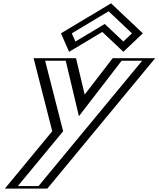

<svg xmlns="http://www.w3.org/2000/svg" viewBox="-20 -858 940 1138"><path d="M671.8 -513 469.4 -250 406.8 -513H202.8L313.5 -80L32.5 260H236.5L875.8 -513ZM363.4 -662 403.6 -571 590.8 -683 709.6 -571 805.4 -662 633.9 -824ZM676.8 -498 460.3 -216.6 393.3 -498H223.9L330.6 -80.3L61.8 245H232L846.5 -498ZM383.5 -658.9 628.2 -805.4 783.4 -658.9 712.8 -591.9 596.5 -701.6 413.1 -591.9ZM676.8 -498H846.5L232 245H61.8L330.6 -80.3L223.9 -498H393.3L460.3 -216.6ZM383.5 -658.9 413.1 -591.9 596.5 -701.6 712.8 -591.9 783.4 -658.9 628.2 -805.4ZM671.8 -513H875.8L236.5 260H32.5L313.5 -80L202.8 -513H406.8L469.4 -250ZM363.4 -662 633.9 -824 805.4 -662 709.6 -571 590.8 -683 403.6 -571ZM700.9 -498H822.7L208.2 245H85.7L354.3 -80.1L247.5 -498H369.6L447.8 -169.2ZM405.6 -660.4 623.9 -791.1 762.2 -660.4 711.1 -611.9 600.9 -715.9 427 -611.9ZM647.8 -513 481.9 -297.5 430.6 -513H179.2L289.7 -80.2L8.7 260H260.4L899.7 -513ZM341.3 -660.5 389.6 -551 586.4 -668.7 711.3 -551 826.6 -660.5 638.3 -838.3Z"/></svg>

Font: Hussar Outliner
Style: Obl
Weight: 700
Foundry: Cannot Into Space Fonts
Version: Version 0.92